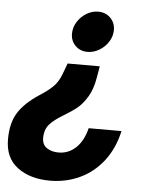

<svg xmlns="http://www.w3.org/2000/svg" viewBox="-89 -624 674 880"><g transform="rotate(5 248.0 -183.5)"><path d="M406 -501Q406 -473 390 -447.5Q374 -422 348 -406.5Q322 -391 294 -391Q260 -391 238 -413Q216 -435 216 -468Q216 -497 232 -522.5Q248 -548 273.5 -563.5Q299 -579 327 -579Q362 -579 384 -556.5Q406 -534 406 -501ZM347 -278Q338 -224 317 -189Q296 -154 272.5 -134.5Q249 -115 212 -93Q168 -67 147 -43Q126 -19 126 20Q126 50 147.5 65Q169 80 202 80Q247 80 281 48.5Q315 17 330 -43H481Q463 38 418.5 95.5Q374 153 310.5 182.5Q247 212 174 212Q82 212 24 168.5Q-34 125 -34 40Q-34 -35 -4.5 -82.5Q25 -130 90 -173Q128 -197 151.5 -219.5Q175 -242 189 -279L208 -330H356Z"/></g></svg>

Font: Open Sauce Sans Black Italic
Style: Regular
Weight: 900
Italic angle: -10°
Designer: Alfredo Marco Pradil
Foundry: Creative Sauce Fz LLC
Version: Version 1.477